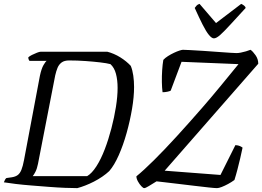

<svg xmlns="http://www.w3.org/2000/svg" viewBox="-28 -971 1353 991"><path d="M371 0Q346 0 307.5 -1.5Q269 -3 224.5 -6.5Q180 -10 135.5 -13.5Q91 -17 53.5 -21.5Q16 -26 -8 -30Q-5 -38 -2 -43.5Q1 -49 5 -52L33 -56Q52 -59 63.5 -67.5Q75 -76 82.5 -94.5Q90 -113 96 -145L178 -580Q186 -617 196.5 -635Q207 -653 213 -657H124Q121 -661 119.5 -665.5Q118 -670 118 -675Q124 -681 137 -687.5Q150 -694 163 -699Q176 -704 182 -704H526Q542 -700 559.5 -692.5Q577 -685 593 -675Q609 -665 623 -653.5Q637 -642 647 -631Q656 -609 660 -580.5Q664 -552 664 -522Q664 -471 653.5 -409Q643 -347 625.5 -284.5Q608 -222 585 -170Q562 -118 536 -88Q520 -73 499.5 -59Q479 -45 456.5 -33.5Q434 -22 412 -13.5Q390 -5 371 0ZM141 -62H422Q446 -76 469.5 -112.5Q493 -149 512.5 -200Q532 -251 547 -308.5Q562 -366 570.5 -420Q579 -474 579 -517Q579 -558 570.5 -590Q562 -622 542 -640Q523 -645 489 -649Q455 -653 413 -656Q371 -659 329 -659Q304 -659 290 -648.5Q276 -638 269 -621Q262 -604 257 -582L168 -125Q163 -100 155 -84.5Q147 -69 141 -62ZM716 0Q711 0 701.5 -10Q692 -20 684 -34.5Q676 -49 676 -61Q713 -91 766.5 -144Q820 -197 883.5 -266.5Q947 -336 1015 -414Q1062 -468 1110.5 -527Q1159 -586 1203 -640L909 -652L853 -503Q848 -500 835.5 -497.5Q823 -495 811 -495Q808 -518 807.5 -548Q807 -578 809 -608.5Q811 -639 815 -662Q824 -672 839 -681.5Q854 -691 870 -698.5Q886 -706 898.5 -710Q911 -714 916 -714Q924 -714 952.5 -712.5Q981 -711 1020.5 -708.5Q1060 -706 1097.5 -703Q1135 -700 1162 -698.5Q1189 -697 1193 -697Q1202 -697 1215 -699.5Q1228 -702 1241.5 -706Q1255 -710 1265 -714Q1277 -706 1291 -686Q1305 -666 1305 -642L822 -90L1110 -68L1187 -222Q1202 -221 1210.5 -217Q1219 -213 1224 -209Q1219 -184 1212 -154.5Q1205 -125 1197.5 -96Q1190 -67 1182 -42Q1167 -31 1149.5 -21.5Q1132 -12 1116.5 -6Q1101 0 1092 0Q1081 0 1049 -3.5Q1017 -7 975 -12Q933 -17 891.5 -22Q850 -27 819.5 -30.5Q789 -34 780 -35Q757 -21 740 -10.5Q723 0 716 0ZM1076 -773Q1065 -773 1050.5 -790.5Q1036 -808 1018 -843.5Q1000 -879 977 -930Q982 -937 987 -942.5Q992 -948 1002 -951L1087 -852L1217 -951Q1226 -947 1232.5 -941.5Q1239 -936 1240 -930Q1194 -880 1162 -845Q1130 -810 1109.5 -791.5Q1089 -773 1076 -773Z"/></svg>

Font: Texturina Medium 12pt ExtraLight
Style: Italic
Weight: 250
Italic angle: -11°
Version: Version 1.002